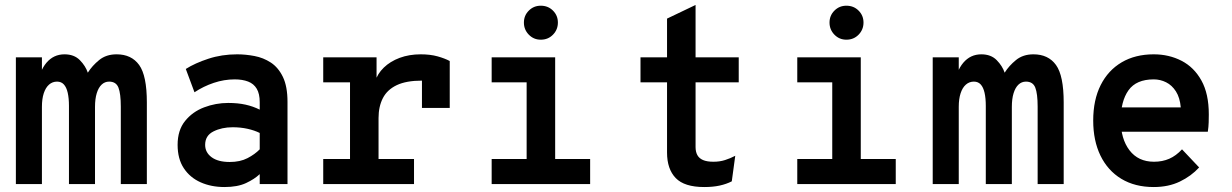

<svg xmlns="http://www.w3.org/2000/svg" viewBox="-20 -742 4968 774"><path d="M44 0V-511H149V-385L131 -395Q138.5 -455 167.2 -489Q196 -523 240 -523Q279 -523 302 -499.5Q325 -476 334 -449Q351.5 -477 379.8 -500Q408 -523 450 -523Q510 -523 541 -480Q572 -437 572 -329V0H467V-312Q467 -364.5 457.5 -388.8Q448 -413 420 -413Q402.5 -413 389.8 -401Q377 -389 370 -366.2Q363 -343.5 363 -311V0H258V-315Q258 -346 253 -368Q248 -390 237.5 -401.5Q227 -413 210 -413Q191.5 -413 177.8 -401Q164 -389 156.5 -366.2Q149 -343.5 149 -311V0Z M885 12Q831.5 12 788.8 -7Q746 -26 721 -63.8Q696 -101.5 696 -158Q696 -217 726 -254.2Q756 -291.5 802.8 -309.2Q849.5 -327 900 -327Q939 -327 969.5 -320.2Q1000 -313.5 1027 -300V-330Q1027 -364 1015 -384.2Q1003 -404.5 980.2 -413.2Q957.5 -422 926 -422Q883.5 -422 841.8 -408Q800 -394 764 -370L729 -464Q766 -487.5 820 -505.2Q874 -523 936 -523Q970 -523 1005.8 -516.2Q1041.5 -509.5 1071.8 -489.8Q1102 -470 1120.5 -431.8Q1139 -393.5 1139 -331V0H1027V-40Q1006 -20 971.8 -4Q937.5 12 885 12ZM906 -89Q948 -89 977.8 -104.5Q1007.5 -120 1027 -140V-206Q1006 -216.5 977.8 -222.8Q949.5 -229 918 -229Q874 -229 840.5 -212.2Q807 -195.5 807 -158Q807 -127.5 833 -108.2Q859 -89 906 -89Z M1283 0V-101H1391V-410H1283V-511H1498V-398L1492 -413Q1501.5 -444.5 1527.2 -469.5Q1553 -494.5 1591.2 -508.8Q1629.5 -523 1676 -523Q1714.5 -523 1744 -514.8Q1773.5 -506.5 1793 -496V-307H1681V-462L1730 -412Q1715 -414.5 1702.2 -415.8Q1689.5 -417 1681 -417Q1618 -417 1579.5 -398.8Q1541 -380.5 1523.5 -346.5Q1506 -312.5 1506 -266V-101H1649V0Z M2103 0V-511H2218V0ZM1962 0V-101H2359V0ZM1962 -410V-511H2178V-410ZM2160 -582Q2131.5 -582 2111.8 -602.2Q2092 -622.5 2092 -651Q2092 -679.5 2111.8 -699.2Q2131.5 -719 2160 -719Q2189.5 -719 2209.2 -699.2Q2229 -679.5 2229 -651Q2229 -622.5 2209.2 -602.2Q2189.5 -582 2160 -582Z M2819 12Q2739 12 2704 -24.2Q2669 -60.5 2669 -127V-410H2562V-511H2669V-667L2784 -722V-511H2958V-410H2784V-149Q2784 -130 2791.2 -116.8Q2798.5 -103.5 2814.2 -96.8Q2830 -90 2856 -90Q2881.5 -90 2902.8 -96.8Q2924 -103.5 2944 -114L2930 -11Q2908.5 0 2881.5 6Q2854.5 12 2819 12Z M3335 0V-511H3450V0ZM3194 0V-101H3591V0ZM3194 -410V-511H3410V-410ZM3392 -582Q3363.5 -582 3343.8 -602.2Q3324 -622.5 3324 -651Q3324 -679.5 3343.8 -699.2Q3363.5 -719 3392 -719Q3421.5 -719 3441.2 -699.2Q3461 -679.5 3461 -651Q3461 -622.5 3441.2 -602.2Q3421.5 -582 3392 -582Z M3740 0V-511H3845V-385L3827 -395Q3834.5 -455 3863.2 -489Q3892 -523 3936 -523Q3975 -523 3998 -499.5Q4021 -476 4030 -449Q4047.5 -477 4075.8 -500Q4104 -523 4146 -523Q4206 -523 4237 -480Q4268 -437 4268 -329V0H4163V-312Q4163 -364.5 4153.5 -388.8Q4144 -413 4116 -413Q4098.5 -413 4085.8 -401Q4073 -389 4066 -366.2Q4059 -343.5 4059 -311V0H3954V-315Q3954 -346 3949 -368Q3944 -390 3933.5 -401.5Q3923 -413 3906 -413Q3887.5 -413 3873.8 -401Q3860 -389 3852.5 -366.2Q3845 -343.5 3845 -311V0Z M4631 12Q4555 12 4500.2 -21.2Q4445.5 -54.5 4416.2 -114.8Q4387 -175 4387 -256Q4387 -339 4417 -398.8Q4447 -458.5 4501.8 -490.8Q4556.5 -523 4631 -523Q4692.5 -523 4743 -497Q4793.5 -471 4823.2 -417.5Q4853 -364 4853 -281Q4853 -267.5 4852.5 -249Q4852 -230.5 4849 -211H4475V-309H4740Q4736.5 -348.5 4720.5 -373.5Q4704.5 -398.5 4681 -410.2Q4657.5 -422 4631 -422Q4560.5 -422 4529.2 -378Q4498 -334 4498 -258Q4498 -182.5 4533.2 -136.2Q4568.5 -90 4632 -90Q4666 -90 4693.5 -102Q4721 -114 4745 -140L4814 -67Q4782 -32 4736.2 -10Q4690.5 12 4631 12Z"/></svg>

Font: Overpass Mono
Style: Bold
Weight: 700
Monospace: yes
Designer: Delve Withrington, Dave Bailey
Foundry: Delve Fonts LLC
Version: Version 4.000